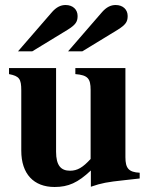

<svg xmlns="http://www.w3.org/2000/svg" viewBox="-20 -733 596 767"><path d="M538 -20V-43C494 -45 481 -61 481 -105V-461H281V-437C331 -433 342 -419 342 -374V-98C311 -64 289 -51 260 -51C224 -51 204 -71 204 -127V-461H16V-437C57 -429 65 -418 65 -372V-131C65 -38 115 14 198 14C253 14 291 -3 343 -52V13C386 -2 410 -6 475 -13ZM52 -528H109L250 -614C282 -634 290 -646 290 -669C290 -695 271 -713 242 -713C222 -713 205 -704 188 -685ZM252 -528H309L450 -614C482 -634 490 -646 490 -669C490 -695 471 -713 442 -713C422 -713 405 -704 388 -685Z"/></svg>

Font: XITS
Style: Bold
Weight: 700
Designer: MicroPress Inc., with final additions and corrections provided by Coen Hoffman, Elsevier (retired)
Version: Version 1.302